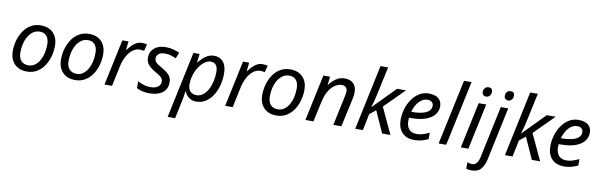

<svg xmlns="http://www.w3.org/2000/svg" viewBox="-59 -1364 6894 2208"><g transform="rotate(10 3388.5 -260.0)"><path d="M248 8Q155 8 101.5 -47.5Q48 -103 48 -198Q48 -260 65 -321Q82 -382 115.5 -432Q149 -482 199.5 -512.5Q250 -543 316 -543Q410 -543 463 -487.5Q516 -432 516 -336Q516 -275 499 -214Q482 -153 448.5 -103Q415 -53 365 -22.5Q315 8 248 8ZM253 -65Q301 -65 340 -98.5Q379 -132 402.5 -195Q426 -258 426 -346Q426 -376 415.5 -404.5Q405 -433 381 -451.5Q357 -470 317 -470Q262 -470 221.5 -432.5Q181 -395 159 -332.5Q137 -270 137 -195Q137 -133 167.5 -99Q198 -65 253 -65Z M811 8Q718 8 664.5 -47.5Q611 -103 611 -198Q611 -260 628 -321Q645 -382 678.5 -432Q712 -482 762.5 -512.5Q813 -543 879 -543Q973 -543 1026 -487.5Q1079 -432 1079 -336Q1079 -275 1062 -214Q1045 -153 1011.5 -103Q978 -53 928 -22.5Q878 8 811 8ZM816 -65Q864 -65 903 -98.5Q942 -132 965.5 -195Q989 -258 989 -346Q989 -376 978.5 -404.5Q968 -433 944 -451.5Q920 -470 880 -470Q825 -470 784.5 -432.5Q744 -395 722 -332.5Q700 -270 700 -195Q700 -133 730.5 -99Q761 -65 816 -65Z M1154 0 1268 -536H1340L1329 -437H1334Q1355 -465 1378 -489.5Q1401 -514 1430 -530Q1459 -546 1497 -546Q1511 -546 1526.5 -544.5Q1542 -543 1555 -539L1536 -460Q1509 -466 1485 -466Q1435 -466 1396 -433Q1357 -400 1331 -349Q1305 -298 1294 -245L1242 0Z M1679 10Q1630 10 1593.5 0.5Q1557 -9 1529 -24V-105Q1555 -89 1594.5 -75.5Q1634 -62 1676 -62Q1735 -62 1766 -85.5Q1797 -109 1797 -146Q1797 -175 1778 -194.5Q1759 -214 1707 -243Q1650 -275 1621 -309Q1592 -343 1592 -394Q1592 -462 1641.5 -504Q1691 -546 1774 -546Q1823 -546 1864.5 -534.5Q1906 -523 1936 -509L1908 -439Q1882 -451 1850 -461.5Q1818 -472 1774 -472Q1731 -472 1705.5 -451.5Q1680 -431 1680 -399Q1680 -373 1697.5 -353.5Q1715 -334 1768 -305Q1802 -285 1829 -265Q1856 -245 1871.5 -219Q1887 -193 1887 -155Q1887 -74 1830.5 -32Q1774 10 1679 10Z M1934 240 2098 -536H2170L2158 -436H2162Q2197 -480 2241 -512.5Q2285 -545 2341 -545Q2406 -545 2446 -499Q2486 -453 2486 -362Q2486 -289 2468 -222Q2450 -155 2416 -102.5Q2382 -50 2333.5 -20Q2285 10 2225 10Q2171 10 2138 -17.5Q2105 -45 2088 -82H2083Q2082 -66 2078 -37.5Q2074 -9 2070 9L2021 240ZM2218 -63Q2258 -63 2291 -88.5Q2324 -114 2347.5 -157Q2371 -200 2383.5 -254Q2396 -308 2396 -364Q2396 -472 2311 -472Q2278 -472 2243.5 -447.5Q2209 -423 2180 -381Q2151 -339 2133.5 -285Q2116 -231 2116 -171Q2116 -123 2141 -93Q2166 -63 2218 -63Z M2563 0 2677 -536H2749L2738 -437H2743Q2764 -465 2787 -489.5Q2810 -514 2839 -530Q2868 -546 2906 -546Q2920 -546 2935.5 -544.5Q2951 -543 2964 -539L2945 -460Q2918 -466 2894 -466Q2844 -466 2805 -433Q2766 -400 2740 -349Q2714 -298 2703 -245L2651 0Z M3161 8Q3068 8 3014.5 -47.5Q2961 -103 2961 -198Q2961 -260 2978 -321Q2995 -382 3028.5 -432Q3062 -482 3112.5 -512.5Q3163 -543 3229 -543Q3323 -543 3376 -487.5Q3429 -432 3429 -336Q3429 -275 3412 -214Q3395 -153 3361.5 -103Q3328 -53 3278 -22.5Q3228 8 3161 8ZM3166 -65Q3214 -65 3253 -98.5Q3292 -132 3315.5 -195Q3339 -258 3339 -346Q3339 -376 3328.5 -404.5Q3318 -433 3294 -451.5Q3270 -470 3230 -470Q3175 -470 3134.5 -432.5Q3094 -395 3072 -332.5Q3050 -270 3050 -195Q3050 -133 3080.5 -99Q3111 -65 3166 -65Z M3500 0 3615 -539H3693L3682 -440H3683Q3702 -465 3727.5 -490Q3753 -515 3787 -532Q3821 -549 3864 -549Q3929 -549 3965.5 -513.5Q4002 -478 4002 -414Q4002 -391 3998.5 -367Q3995 -343 3991 -325L3920 0H3826L3898 -337Q3903 -360 3905.5 -375.5Q3908 -391 3908 -405Q3908 -469 3840 -469Q3807 -469 3768.5 -446Q3730 -423 3696.5 -371Q3663 -319 3644 -231L3594 0Z M4082 0 4243 -760H4332L4267 -458Q4250 -378 4237.5 -334.5Q4225 -291 4220 -277H4222L4476 -536H4580L4350 -306L4493 0H4396L4283 -251L4211 -194L4171 0Z M4772 10Q4679 10 4628.5 -44.5Q4578 -99 4578 -192Q4578 -256 4596.5 -318.5Q4615 -381 4650 -432.5Q4685 -484 4734.5 -515Q4784 -546 4846 -546Q4922 -546 4960.5 -513Q4999 -480 4999 -421Q4999 -369 4966.5 -326Q4934 -283 4865 -257.5Q4796 -232 4686 -232H4669Q4668 -223 4667.5 -213Q4667 -203 4667 -195Q4667 -134 4697 -98.5Q4727 -63 4788 -63Q4826 -63 4860 -74Q4894 -85 4934 -104V-29Q4896 -12 4859.5 -1Q4823 10 4772 10ZM4682 -303H4689Q4749 -303 4800 -313.5Q4851 -324 4882 -348.5Q4913 -373 4913 -414Q4913 -440 4895.5 -456.5Q4878 -473 4841 -473Q4793 -473 4748.5 -428.5Q4704 -384 4682 -303Z M5056 0 5218 -760H5306L5144 0Z M5500 -625Q5479 -625 5465.5 -637.5Q5452 -650 5452 -672Q5452 -698 5467.5 -717Q5483 -736 5511 -736Q5557 -736 5557 -691Q5557 -660 5539 -642.5Q5521 -625 5500 -625ZM5315 0 5429 -536H5517L5403 0Z M5757 -625Q5737 -625 5723.5 -637.5Q5710 -650 5710 -672Q5710 -698 5725.5 -717Q5741 -736 5769 -736Q5814 -736 5814 -691Q5814 -660 5796 -642.5Q5778 -625 5757 -625ZM5481 240Q5444 240 5419 230V156Q5431 160 5446 163.5Q5461 167 5477 167Q5538 167 5559 69L5687 -536H5774L5644 77Q5628 152 5591.5 196Q5555 240 5481 240Z M5830 0 5991 -760H6080L6015 -458Q5998 -378 5985.5 -334.5Q5973 -291 5968 -277H5970L6224 -536H6328L6098 -306L6241 0H6144L6031 -251L5959 -194L5919 0Z M6520 10Q6427 10 6376.5 -44.5Q6326 -99 6326 -192Q6326 -256 6344.5 -318.5Q6363 -381 6398 -432.5Q6433 -484 6482.5 -515Q6532 -546 6594 -546Q6670 -546 6708.5 -513Q6747 -480 6747 -421Q6747 -369 6714.5 -326Q6682 -283 6613 -257.5Q6544 -232 6434 -232H6417Q6416 -223 6415.5 -213Q6415 -203 6415 -195Q6415 -134 6445 -98.5Q6475 -63 6536 -63Q6574 -63 6608 -74Q6642 -85 6682 -104V-29Q6644 -12 6607.5 -1Q6571 10 6520 10ZM6430 -303H6437Q6497 -303 6548 -313.5Q6599 -324 6630 -348.5Q6661 -373 6661 -414Q6661 -440 6643.5 -456.5Q6626 -473 6589 -473Q6541 -473 6496.5 -428.5Q6452 -384 6430 -303Z"/></g></svg>

Font: Noto Sans IKEA
Style: Italic
Weight: 400
Italic angle: -12°
Designer: Monotype Design Team
Foundry: Monotype Imaging Inc.
Version: Version 2.001